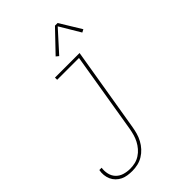

<svg xmlns="http://www.w3.org/2000/svg" viewBox="-301 -862 1181 1181"><g transform="rotate(-45 289.5 -271.5)"><path d="M122 213Q102 213 81.5 210Q61 207 43.5 198.5Q26 190 12 176Q-2 162 -10 144Q-18 126 -20 105.5Q-22 85 -18 65H2Q-2 91 4 117Q10 143 27.5 161Q45 179 70 186.5Q95 194 122 194Q144 194 165.5 189Q187 184 206.5 171.5Q226 159 241 141.5Q256 124 266.5 104Q277 84 283 63Q289 42 293 20L381 -511H191V-530H405L313 23Q309 47 302.5 70Q296 93 284 115.5Q272 138 254.5 157Q237 176 215.5 189Q194 202 170 207.5Q146 213 122 213ZM303 -605 286 -619 417 -756H440L525 -617L506 -607L426 -741Z"/></g></svg>

Font: Iosevka Slab ThExObl
Style: Regular
Weight: 100
Width: 7
Italic angle: -9°
Monospace: yes
Designer: Belleve Invis
Foundry: Belleve Invis
Version: Version 11.1.1; ttfautohint (v1.8.3)